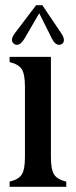

<svg xmlns="http://www.w3.org/2000/svg" viewBox="-20 -719 292 739"><path d="M17 0V-20Q51 -28 63.5 -47Q76 -66 76 -114V-386Q76 -434 63.5 -453Q51 -472 17 -480V-500H90H176V-114Q176 -66 188.5 -47Q201 -28 235 -20V0H162H90ZM37 -591 119 -699H143L215 -592Q226 -576 226 -565Q226 -554 217 -549Q208 -544 198 -549Q188 -554 180 -570L131 -668L74 -570Q64 -554 54.5 -549Q45 -544 36 -549Q26 -555 26 -565.5Q26 -576 37 -591Z"/></svg>

Font: RL Madena Variable
Style: Regular
Weight: 400
Designer: I Kadek Wantara Putra
Foundry: Roughlines ID
Version: Version 1.000;Glyphs 3.1.2 (3151)